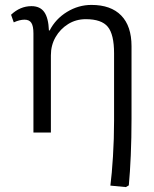

<svg xmlns="http://www.w3.org/2000/svg" viewBox="-20 -539 625 781"><path d="M492 222 429 216Q435 170 439.5 98Q444 26 444 -47V-322Q444 -399 418.5 -430Q393 -461 329 -461Q289 -461 257 -441Q225 -421 206 -388Q187 -355 187 -314V0H116V-403Q116 -433 107.5 -446Q99 -459 80 -459Q60 -459 36 -448L25 -479Q62 -514 108 -514Q143 -514 160 -490Q177 -466 179 -415H182Q206 -462 252.5 -490.5Q299 -519 352 -519Q431 -519 473 -476Q515 -433 515 -351V-56Q515 22 512 92Q509 162 504 215Z"/></svg>

Font: Literata 12pt Light
Style: Regular
Weight: 300
Designer: Latin by Veronika Burian and Jose Scaglione. Greek by Irene Vlachou. Cyrillic by Vera Evstafieva.
Foundry: TypeTogether
Version: Version 3.002